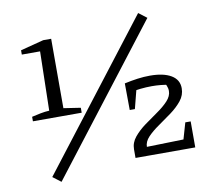

<svg xmlns="http://www.w3.org/2000/svg" viewBox="-78 -742 983 880"><g transform="rotate(-10 414.0 -301.5)"><path d="M58 -247V-268Q79 -273 99.5 -277Q120 -281 140 -282L146 -557H61V-577L169 -605H206V-282L285 -270V-247ZM139 49 101 20 619 -652 657 -623ZM492 0V-40Q492 -71 513 -96.5Q534 -122 564 -144Q594 -166 624.5 -187Q655 -208 675.5 -230Q696 -252 696 -276Q696 -289 690.5 -301.5Q685 -314 669 -326L703 -303Q684 -307 663.5 -309Q643 -311 622 -311Q596 -311 568.5 -308Q541 -305 513 -299L503 -345Q535 -352 564.5 -356Q594 -360 622 -360Q685 -360 720.5 -339Q756 -318 756 -278Q756 -246 735.5 -220.5Q715 -195 684.5 -172.5Q654 -150 623.5 -129Q593 -108 572.5 -86.5Q552 -65 552 -40V0ZM515 0V-40L753 -46V0ZM710 0 745 -121H770V0ZM504 -221 503 -345 560 -346 528 -221Z"/></g></svg>

Font: Piazzolla Thin
Style: Regular
Weight: 400
Version: Version 2.001